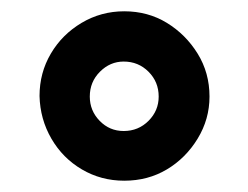

<svg xmlns="http://www.w3.org/2000/svg" viewBox="-20 -720 440 340"><path d="M200 -400Q159 -400 125 -420Q91 -440 71 -474.5Q51 -509 50 -550Q50 -591 70 -625Q90 -659 124.5 -679.5Q159 -700 200 -700Q242 -700 275.5 -679.5Q309 -659 330 -625Q351 -591 351 -549Q351 -509 330 -474.5Q309 -440 275.5 -420Q242 -400 200 -400ZM199 -488Q225 -488 243 -506Q261 -524 261 -549Q261 -575 243 -593Q225 -611 199 -611Q175 -611 157 -593Q139 -575 139 -549Q139 -524 156.5 -506Q174 -488 199 -488Z"/></svg>

Font: Archivo SemiExpanded Black
Style: Regular
Weight: 900
Width: 6
Designer: Hector Gatti
Foundry: Omnibus-Type
Version: Version 2.001